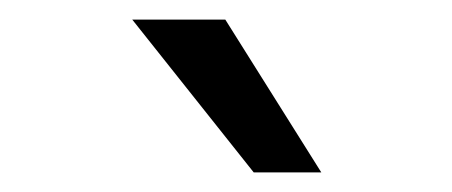

<svg xmlns="http://www.w3.org/2000/svg" viewBox="-20 -818 461 196"><path d="M308 -642H239L115 -798H210Z"/></svg>

Font: Hind Vadodara
Style: Regular
Weight: 400
Designer: Hitesh Malaviya
Foundry: Indian Type Foundry
Version: Version 0.702;PS 1.0;hotconv 1.0.81;makeotf.lib2.5.63406